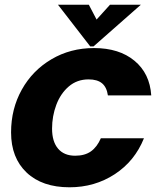

<svg xmlns="http://www.w3.org/2000/svg" viewBox="-20 -783 673 815"><path d="M27 -221Q27 -321 72.5 -402.5Q118 -484 198.5 -531.5Q279 -579 379 -579Q486 -579 551 -525Q616 -471 622 -378H438Q433 -413 413 -429.5Q393 -446 356 -446Q307 -446 272 -416Q237 -386 219 -338Q201 -290 201 -237Q201 -182 226.5 -152Q252 -122 299 -122Q340 -122 366 -140.5Q392 -159 408 -196H591Q552 -99 467 -43.5Q382 12 275 12Q159 12 93 -50.5Q27 -113 27 -221ZM377 -586H363L226 -763H357L390 -700L447 -763H578Z"/></svg>

Font: Open Sauce One Black Italic
Style: Regular
Weight: 900
Italic angle: -10°
Designer: Alfredo Marco Pradil
Foundry: Creative Sauce Fz LLC
Version: Version 1.477